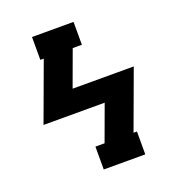

<svg xmlns="http://www.w3.org/2000/svg" viewBox="-133 -841 866 947"><g transform="rotate(-20 300.0 -367.5)"><path d="M250 0V-120H298L367 -308H46L159 -615H141V-735H359V-615H311L242 -427H563L450 -120H468V0Z"/></g></svg>

Font: Iosevka Slab Heavy Extended
Style: Italic
Weight: 900
Width: 7
Italic angle: -9°
Monospace: yes
Designer: Belleve Invis
Foundry: Belleve Invis
Version: Version 11.1.0; ttfautohint (v1.8.3)